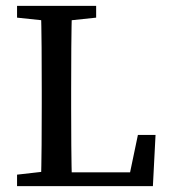

<svg xmlns="http://www.w3.org/2000/svg" viewBox="-20 -633 585 653"><path d="M38 0V-39L161 -53H172V0ZM119 0Q121 -70 121.5 -141Q122 -212 122 -280V-328Q122 -400 121.5 -471.5Q121 -543 119 -613H225Q223 -542 222.5 -470.5Q222 -399 222 -328V-267Q222 -208 222.5 -138.5Q223 -69 225 0ZM172 0V-47H450L417 -21L449 -174H509L500 0ZM38 -573V-613H307V-573L184 -560H161Z"/></svg>

Font: Lisu Bosa Medium
Style: Regular
Weight: 500
Designer: David Morse, Annie Olsen, Victor Gaultney, Frank Grießhammer (Latin)
Foundry: SIL International
Version: Version 2.000